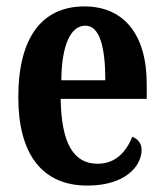

<svg xmlns="http://www.w3.org/2000/svg" viewBox="-20 -568 510 598"><path d="M252 10C372 10 421 -52 421 -101C421 -123 408 -136 392 -142C373 -95 340 -58 284 -58C210 -58 171 -120 169 -260H437V-306C437 -464 363 -548 243 -548C112 -548 37 -453 37 -265C37 -91 109 10 252 10ZM308 -318H171C172 -428 200 -488 246 -488C290 -488 308 -423 308 -318Z"/></svg>

Font: Noto Serif Devanagari ExtraCondensed
Style: Bold
Weight: 700
Width: 2
Designer: Universal Thirst, Indian Type Foundry and the Monotype Design Team
Foundry: Monotype Imaging Inc.
Version: Version 2.004